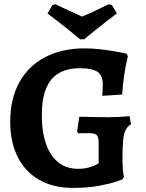

<svg xmlns="http://www.w3.org/2000/svg" viewBox="-20 -884 694 915"><path d="M326.6 11.5Q234.4 11.5 167.6 -26.5Q100.7 -64.5 64.7 -135.3Q28.7 -206.2 28.7 -303.3Q28.7 -412.4 71.6 -490.7Q114.5 -569 194.4 -611.3Q274.4 -653.5 384.2 -653.5Q417 -653.5 451.9 -649.8Q486.8 -646.1 516.3 -641.1Q545.7 -636.1 564 -632.3Q582.3 -628.6 582.3 -628.6L589.5 -616.3Q589.5 -616.3 584 -592.2Q578.5 -568.1 572 -526.8Q565.5 -485.4 562.5 -433.5L467.3 -427.3Q467.3 -427.3 468.6 -443.6Q469.8 -459.9 469.8 -481.7Q469.8 -524.2 444.9 -541.5Q420 -558.9 360.3 -558.9Q300.1 -558.9 259.9 -534.9Q219.6 -511 199.5 -461.7Q179.3 -412.5 179.3 -337.1Q179.3 -254.5 199.9 -196.9Q220.5 -139.3 258.9 -109.4Q297.3 -79.5 351.4 -79.5Q381.5 -79.5 403.7 -86.1Q425.9 -92.6 438 -99.2Q450.1 -105.8 450.1 -105.8V-201.2Q450.1 -230.6 441.4 -240Q432.7 -249.3 405.4 -249.3Q395.8 -249.3 383.3 -249.3Q370.9 -249.3 361.8 -249.1Q352.7 -248.8 352.7 -248.8L347.5 -257.4L357.9 -327.6Q369.6 -327.6 391.8 -327.1Q414 -326.6 441.7 -326Q469.4 -325.5 496.6 -325.5Q521.7 -325.5 544.6 -326.7Q567.5 -328 582.5 -329.2Q597.5 -330.5 597.5 -330.5L604.2 -292.2Q587.2 -280.9 578.7 -264.3Q570.2 -247.8 566.9 -216.4Q563.7 -185.1 563.7 -127.8Q563.7 -99.6 565.5 -77.3Q567.3 -55.1 570.7 -40.7L562 -28.6Q562 -28.6 533 -18.4Q504.1 -8.3 451.2 1.6Q398.3 11.5 326.6 11.5ZM361.5 -696.8Q361.5 -696.8 347.9 -708.2Q334.3 -719.6 311.4 -738.1Q288.4 -756.6 260.9 -778.2Q233.5 -799.7 206.4 -820L229.8 -860L245.1 -863.7Q279.7 -846.4 315.2 -830.3Q350.7 -814.1 371.6 -805Q393.5 -814.1 427.9 -830Q462.2 -845.9 497.7 -863.7L513 -860L536.9 -820Q509.8 -799.7 482.1 -778.2Q454.5 -756.6 431.5 -738.1Q408.5 -719.6 394.9 -708.2Q381.4 -696.8 381.4 -696.8Z"/></svg>

Font: Alegreya
Style: Regular
Weight: 400
Designer: Juan Pablo del Peral
Foundry: Huerta Tipografica
Version: Version 2.009